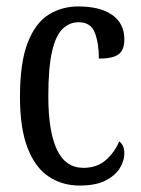

<svg xmlns="http://www.w3.org/2000/svg" viewBox="-20 -566 437 596"><path d="M227 10Q173 10 131 -18Q89 -46 65.5 -107Q42 -168 42 -265Q42 -372 66 -433.5Q90 -495 131 -520.5Q172 -546 223 -546Q291 -546 328.5 -519.5Q366 -493 366 -444Q366 -410 347.5 -397Q329 -384 287 -384Q287 -431 274.5 -464Q262 -497 224 -497Q196 -497 174.5 -476.5Q153 -456 141.5 -406Q130 -356 130 -266Q130 -159 156.5 -102Q183 -45 239 -45Q282 -45 309.5 -70Q337 -95 350 -127Q358 -121 362 -112Q366 -103 366 -89Q366 -68 352.5 -45Q339 -22 308.5 -6Q278 10 227 10Z"/></svg>

Font: Noto Serif Lao ExtraCondensed
Style: Regular
Weight: 400
Width: 2
Designer: Monotype Design Team
Foundry: Monotype Imaging Inc.
Version: Version 2.003; ttfautohint (v1.8.4.7-5d5b)